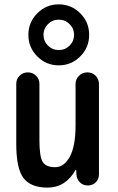

<svg xmlns="http://www.w3.org/2000/svg" viewBox="-20 -852 540 882"><path d="M200.2 -642.6Q220.7 -622.1 250 -622.1Q279.3 -622.1 299.8 -642.6Q320.3 -663.1 320.3 -691.9Q320.3 -720.7 299.8 -741.2Q279.3 -761.7 250 -761.7Q220.7 -761.7 200.2 -741.2Q179.7 -720.7 179.7 -691.9Q179.7 -663.1 200.2 -642.6ZM151.4 -791Q192.4 -832 250 -832Q307.6 -832 348.6 -791Q389.6 -750 389.6 -691.9Q389.6 -633.8 348.6 -592.8Q307.6 -551.8 250 -551.8Q192.4 -551.8 151.4 -592.8Q110.4 -633.8 110.4 -691.9Q110.4 -750 151.4 -791ZM198.2 9.8Q121.1 9.8 87.9 -34.2Q54.7 -78.1 54.7 -190.4V-466.8Q54.7 -489.3 70.3 -504.4Q85.9 -519.5 107.9 -519.5Q129.9 -519.5 145.5 -504.4Q161.1 -489.3 161.1 -466.8V-209Q161.1 -131.8 176.3 -107.9Q191.4 -84 233.4 -84Q274.4 -84 300.8 -132.3Q327.1 -180.7 327.1 -276.4V-465.8Q327.1 -488.3 342.8 -503.9Q358.4 -519.5 381.3 -519.5Q404.3 -519.5 419.4 -503.9Q434.6 -488.3 434.6 -465.8V-50.8Q434.6 -29.3 419.9 -14.6Q405.3 0 383.8 0Q361.3 0 346.7 -14.6Q332 -29.3 331.1 -50.8L330.1 -71.3Q330.1 -72.3 329.1 -72.3Q327.1 -72.3 327.1 -71.3Q281.2 9.8 198.2 9.8Z"/></svg>

Font: Rounded-X Mgen+ 1m medium
Style: Regular
Weight: 500
Designer: [Source Han Sans]
Ryoko NISHIZUKA  (kana & ideographs); Paul D. Hunt (Latin, Greek & Cyrillic); Wenlong ZHANG  (bopomofo
Version: Version 1.059.20150602